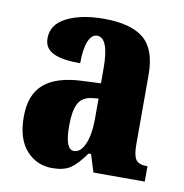

<svg xmlns="http://www.w3.org/2000/svg" viewBox="-68 -614 659 689"><g transform="rotate(10 261.5 -270.0)"><path d="M34 -154Q34 -235 79.5 -274Q125 -313 218 -317L286 -320V-374Q286 -486 243 -486Q223 -486 211.5 -458Q200 -430 200 -378Q133 -378 101 -394Q69 -410 69 -446Q69 -497 122 -523.5Q175 -550 257 -550Q356 -550 402.5 -511Q449 -472 449 -380V-126Q449 -86 459.5 -71Q470 -56 499 -56H502V0H315L295 -64H286Q256 -22 232 -6Q208 10 166 10Q109 10 71.5 -32Q34 -74 34 -154ZM287 -191V-265L262 -262Q228 -258 214 -231.5Q200 -205 200 -150Q200 -64 232 -64Q257 -64 272 -99Q287 -134 287 -191Z"/></g></svg>

Font: Noto Serif CondBlack
Style: Regular
Weight: 900
Width: 3
Designer: Monotype Design Team
Foundry: Monotype Imaging Inc.
Version: Version 1.001